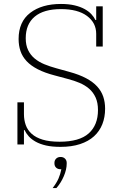

<svg xmlns="http://www.w3.org/2000/svg" viewBox="-20 -730 620 970"><path d="M286 12Q243 12 212.5 5Q182 -2 160.5 -14Q139 -26 125.5 -41Q112 -56 104 -73H101V0H68V-213H101V-153Q101 -124 110 -98.5Q119 -73 140 -54Q161 -35 195.5 -24.5Q230 -14 281 -14Q381 -14 428 -56Q475 -98 475 -174Q475 -211 463 -237.5Q451 -264 430 -282Q409 -300 381.5 -311.5Q354 -323 323 -331L256 -349Q206 -362 171 -380Q136 -398 114.5 -421Q93 -444 83.5 -472Q74 -500 74 -533Q74 -620 132.5 -665Q191 -710 288 -710Q327 -710 356.5 -703Q386 -696 407 -684.5Q428 -673 441.5 -658.5Q455 -644 462 -629H466V-698H499V-495H466V-559Q466 -615 419.5 -649.5Q373 -684 288 -684Q201 -684 155.5 -646Q110 -608 110 -537Q110 -502 122 -477Q134 -452 155 -434.5Q176 -417 204 -405.5Q232 -394 265 -385L330 -367Q381 -353 415.5 -334.5Q450 -316 471 -293Q492 -270 501.5 -242Q511 -214 511 -181Q511 -138 497 -102.5Q483 -67 455 -41.5Q427 -16 384.5 -2Q342 12 286 12ZM246 220Q266 194 275.5 172Q285 150 290 125H286Q272 125 263.5 117Q255 109 255 95V93Q255 80 263.5 71.5Q272 63 286 63Q300 63 308.5 71.5Q317 80 317 93V96Q317 126 302.5 160Q288 194 265 220H246Z"/></svg>

Font: IBM Plex Serif ExtraLight
Style: Regular
Weight: 200
Designer: Mike Abbink, Paul van der Laan, Pieter van Rosmalen
Foundry: Bold Monday
Version: Version 2.5